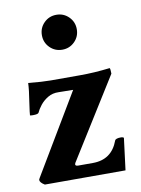

<svg xmlns="http://www.w3.org/2000/svg" viewBox="-78 -729 577 783"><g transform="rotate(-10 210.0 -337.0)"><path d="M43.9 0Q24.4 -11.7 24.4 -22.5Q24.4 -24.4 28.3 -31.2L224.6 -360.4L165 -361.3Q139.6 -362.3 120.1 -350.6Q100.6 -338.9 87.9 -322.8Q75.2 -306.6 69.3 -293Q66.4 -287.1 44.9 -287.1Q33.2 -287.1 33.2 -289.1Q33.2 -291 34.7 -304.7Q36.1 -318.4 40 -342.8Q47.9 -391.6 48.8 -419.9Q106.4 -414.1 141.6 -414.1H260.7Q292 -414.1 323.2 -416Q354.5 -418 386.7 -421.9Q389.6 -418 389.6 -398.4L186.5 -73.2Q179.7 -63.5 179.7 -59.6Q179.7 -52.7 191.4 -52.7H252Q330.1 -52.7 357.4 -127Q360.4 -135.7 383.8 -135.7Q390.6 -135.7 394.5 -131.8L377.9 0ZM210 -529.3Q179.7 -529.3 158.7 -550.3Q137.7 -571.3 137.7 -601.6Q137.7 -631.8 158.7 -652.8Q179.7 -673.8 210 -673.8Q240.2 -673.8 261.2 -652.8Q282.2 -631.8 282.2 -601.6Q282.2 -571.3 261.2 -550.3Q240.2 -529.3 210 -529.3Z"/></g></svg>

Font: Crimson Text Bold
Style: Bold
Weight: 700
Designer: Sebastian Kosch
Foundry: Sebastian Kosch
Version: Version 1.10 July 1, 2025